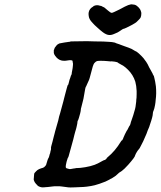

<svg xmlns="http://www.w3.org/2000/svg" viewBox="-20 -826 725 867"><path d="M409 -639Q451 -639 473 -637Q479 -637 485.5 -636Q492 -635 496.5 -634Q501 -633 501 -633Q500 -632 507 -630Q514 -628 519 -626Q521 -625 521.5 -625Q522 -625 524 -624Q530 -622 543 -617Q556 -613 560 -611Q575 -606 588 -597Q595 -593 599 -591Q606 -586 618 -574Q630 -562 634 -555Q637 -551 640 -547Q647 -537 654 -521Q656 -517 658 -514Q664 -504 669 -494Q670 -490 672 -487.5Q674 -485 675 -482Q676 -479 677 -474Q681 -459 684 -436Q687 -404 683 -375Q682 -369 682 -364Q681 -354 677 -337Q676 -332 674 -328Q670 -320 670 -312Q670 -306 667 -295Q664 -283 657 -263Q654 -252 650 -244Q648 -240 647 -237Q644 -226 631 -198Q628 -190 620 -175Q610 -154 606 -151Q605 -150 602 -146Q599 -142 598 -140Q597 -139 593.5 -132Q590 -125 590 -124Q590 -117 559 -82Q540 -61 530 -54Q527 -52 524 -50Q519 -48 510 -39Q505 -33 490 -24Q489 -23 484.5 -20.5Q480 -18 479 -18Q473 -14 456 -6Q445 -2 429 4Q405 12 391 14Q388 14 384 15Q364 19 317 20Q294 21 288 20Q285 19 281 19Q270 17 258 16Q253 15 237.5 15Q222 15 217 16Q211 17 204.5 17.5Q198 18 196 18.5Q194 19 188.5 19Q183 19 182.5 19.5Q182 20 178 20Q166 21 156 16Q149 13 149 11Q149 10 143 5Q135 -4 133 -12L132 -18Q133 -18 133 -25.5Q133 -33 134 -37.5Q135 -42 134.5 -42Q134 -42 136.5 -45.5Q139 -49 143 -52.5Q147 -56 149 -58Q156 -63 166 -66Q175 -68 179 -71Q185 -76 188 -81Q190 -86 195 -104Q197 -110 198 -111Q200 -113 202 -120Q203 -125 204 -128Q207 -134 208 -143Q209 -146 210 -150Q211 -158 210 -158Q209 -158 217 -186Q220 -198 222 -206Q225 -217 226.5 -223Q228 -229 229 -233Q232 -242 243 -282Q245 -293 247 -300Q249 -307 251 -313Q261 -349 266 -368Q268 -377 270 -384Q272 -391 273.5 -397.5Q275 -404 278 -414.5Q281 -425 283 -433L286 -442Q288 -441 290 -450Q295 -471 296 -471Q297 -472 299 -480Q300 -483 300 -484Q303 -487 304 -494Q304 -495 304 -496Q304 -497 304.5 -499.5Q305 -502 305.5 -504.5Q306 -507 306.5 -510Q307 -513 308 -518.5Q309 -524 309.5 -533Q310 -542 308.5 -544.5Q307 -547 308 -547Q309 -550 306 -553Q305 -553 301 -554Q296 -555 285 -553Q270 -550 257 -553Q241 -557 229 -574Q224 -581 223 -587V-600Q224 -600 225.5 -605.5Q227 -611 228.5 -612Q230 -613 232 -616.5Q234 -620 234.5 -620Q235 -620 237 -622.5Q239 -625 239.5 -625Q240 -625 243 -627Q246 -629 246.5 -629Q247 -629 249 -630Q252 -631 265 -633Q272 -634 273.5 -634.5Q275 -635 281 -635.5Q287 -636 287.5 -636.5Q288 -637 291 -637Q298 -637 299 -639Q300 -639 334.5 -639.5Q369 -640 369 -640Q369 -640 374 -640Q379 -640 409 -639ZM451 -551Q430 -552 424 -551Q415 -551 408 -543Q402 -539 396 -515Q386 -479 385 -474Q384 -470 382 -465Q377 -455 372 -443Q369 -435 367 -433Q365 -428 363 -415Q359 -390 357 -381Q355 -373 354.5 -370.5Q354 -368 347 -341Q345 -335 345 -331Q345 -326 342 -314Q335 -288 333 -284Q329 -279 329 -268Q328 -263 327 -258.5Q326 -254 325 -249.5Q324 -245 323 -242Q322 -239 319.5 -230.5Q317 -222 315.5 -215.5Q314 -209 311 -197Q306 -177 300 -157Q297 -147 295 -139Q289 -115 287 -114Q285 -112 285 -109Q285 -108 283 -103.5Q281 -99 280.5 -95Q280 -91 278.5 -85.5Q277 -80 277 -75Q276 -68 281 -66Q294 -61 301 -63Q304 -63 312 -65Q323 -66 323 -67Q323 -67 326 -67Q341 -67 365 -71Q389 -75 408 -82Q427 -90 442 -99Q449 -103 450 -103Q452 -102 457 -106Q463 -110 461 -111Q461 -112 466 -116Q500 -144 526 -187Q529 -192 529.5 -191.5Q530 -191 532 -193Q536 -199 538 -206Q539 -209 544.5 -220.5Q550 -232 552 -235Q555 -238 559 -247Q562 -254 563 -255Q568 -260 570 -270Q570 -273 574 -283Q583 -308 587 -324Q588 -329 589.5 -332.5Q591 -336 591 -339Q591 -342 592 -344Q594 -355 595 -367Q595 -376 595.5 -376.5Q596 -377 596.5 -384.5Q597 -392 597 -401Q597 -410 597 -415Q596 -439 591 -457Q581 -489 557 -512Q547 -522 538 -528Q532 -532 517 -540Q516 -540 515 -541Q511 -546 498.5 -547.5Q486 -549 485 -549Q481 -548 465 -550Q460 -551 451 -551ZM570 -806Q573 -807 578 -806Q588 -806 596 -801Q605 -795 612 -785Q615 -780 617 -773Q619 -768 618 -762Q618 -754 615 -747Q613 -743 607.5 -737.5Q602 -732 599 -729Q594 -723 573 -712Q546 -698 542 -697Q534 -696 520 -685Q514 -680 496 -673Q483 -667 472 -668Q460 -669 445 -680Q433 -689 419 -702Q412 -709 407 -713Q404 -716 399.5 -721Q395 -726 391.5 -730Q388 -734 388.5 -734Q389 -734 386 -738Q382 -745 381 -751Q381 -753 381 -754Q380 -755 380 -760Q380 -765 380 -767Q381 -769 381 -772Q382 -778 387 -785Q390 -790 400 -796Q403 -798 403 -799Q404 -799 406 -800Q418 -805 432 -800Q437 -799 437.5 -799Q438 -799 442 -796.5Q446 -794 447 -794Q448 -794 450 -793Q457 -788 468 -778Q479 -768 485 -768Q489 -768 519 -783Q548 -799 559 -803Q564 -805 570 -806Z"/></svg>

Font: TT2020 Style E
Style: Italic
Weight: 400
Italic angle: -15°
Version: Version 0.2.000